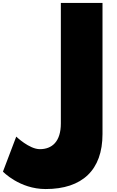

<svg xmlns="http://www.w3.org/2000/svg" viewBox="-66 -1258 789 1300"><path d="M628 -1238H346V-422C346 -298 285 -248 204 -248C132 -248 44 -333 44 -333L-46 -96C-46 -96 66 22 243 22C491 22 628 -107 628 -350Z"/></svg>

Font: Poland Can Into
Style: BigWritings
Weight: 700
Foundry: Cannot Into Space Fonts
Version: Version 0.92